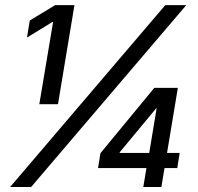

<svg xmlns="http://www.w3.org/2000/svg" viewBox="-20 -748 794 768"><path d="M277.8 -727.5 211.9 -331.1H137.2L192.4 -660.2H189.9L87.9 -597.7L99.1 -666L200.7 -727.5ZM20.5 0 641.1 -727.5H725.1L104.5 0ZM372.1 -75.7 381.8 -135.3 597.2 -396.5H647.9L634.3 -314.5H604.5L459 -139.2L458.5 -136.2H698.7L689 -75.7ZM553.2 0 568.8 -93.8 574.2 -120.1 620.1 -396.5H691.4L625.5 0Z"/></svg>

Font: Inter 24pt
Style: Italic
Weight: 400
Italic angle: -9.3988°
Designer: Rasmus Andersson
Foundry: rsms
Version: Version 4.001;git-66647c0bb